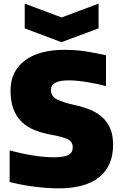

<svg xmlns="http://www.w3.org/2000/svg" viewBox="-20 -1024 662 1056"><path d="M302 12Q242 12 171 3Q100 -6 33 -23V-197Q99 -179 161.5 -169Q224 -159 275 -159Q332 -159 356 -171.5Q380 -184 380 -213Q380 -246 351 -259Q322 -272 267 -282Q215 -291 173 -307.5Q131 -324 101 -352Q71 -380 54.5 -422.5Q38 -465 38 -526Q38 -632 116.5 -691Q195 -750 335 -750Q360 -750 384.5 -748.5Q409 -747 436 -743.5Q463 -740 494 -734Q525 -728 563 -720V-550Q540 -557 513 -562.5Q486 -568 458.5 -572.5Q431 -577 405 -579.5Q379 -582 358 -582Q260 -582 260 -530Q260 -494 294 -477Q328 -460 388 -447Q439 -436 479 -419Q519 -402 546 -376Q573 -350 587.5 -314Q602 -278 602 -228Q602 -111 525.5 -49.5Q449 12 302 12ZM116 -1004 319 -928 522 -1004V-868L318 -792L116 -868Z"/></svg>

Font: Encode Sans Narrow
Style: Black
Weight: 900
Designer: Pablo Impallari, Andres Torresi
Foundry: Pablo Impallari, Andres Torresi
Version: Version 1.000; ttfautohint (v1.00) -l 8 -r 50 -G 200 -x 14 -